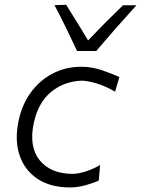

<svg xmlns="http://www.w3.org/2000/svg" viewBox="-20 -792 604 821"><path d="M279.5 9.5Q196 9.5 140.8 -27Q85.5 -63.5 63.8 -127.8Q42 -192 59.5 -275Q73.5 -343.5 111 -395.5Q148.5 -447.5 204 -477Q259.5 -506.5 328.5 -506.5Q372.5 -506.5 416.5 -491.5Q460.5 -476.5 490.5 -462.5L472 -400Q431 -424 392.2 -435.5Q353.5 -447 328 -447Q252.5 -443.5 198 -398.5Q143.5 -353.5 124.5 -266.5Q103 -165 149 -107.5Q195 -50 287.5 -48.5Q315.5 -48.5 348.5 -59.5Q381.5 -70.5 408 -86.5L402.5 -20Q382.5 -10.5 347.8 -0.5Q313 9.5 279.5 9.5ZM309.5 -574Q287.5 -621.5 263.2 -671.2Q239 -721 213 -770L263 -771.5Q286.5 -733.5 310.2 -695.5Q334 -657.5 356.5 -619Q393 -657.5 430 -694.8Q467 -732 506 -769.5H563.5Q475 -672.5 391.5 -574Z"/></svg>

Font: Commissioner Flair Light
Style: Italic
Weight: 300
Italic angle: -12°
Designer: Kostas Bartsokas
Foundry: Kostas Bartsokas
Version: Version 1.000; ttfautohint (v1.8.3)